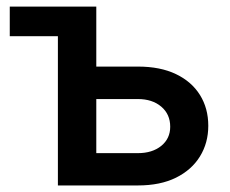

<svg xmlns="http://www.w3.org/2000/svg" viewBox="-20 -566 701 586"><path d="M9.8 -455.6V-545.9H202.1V-455.6ZM241.2 -362.8H400.9Q469.2 -362.8 517.1 -339.8Q564.9 -316.9 590.3 -276.1Q615.7 -235.4 615.7 -182.1Q615.7 -129.9 590.3 -88.6Q564.9 -47.4 517.1 -23.7Q469.2 0 400.9 0H156.7V-545.9H273.9V-98.6H400.9Q444.8 -98.6 472.2 -120.8Q499.5 -143.1 499.5 -179.2Q499.5 -217.3 472.2 -240.5Q444.8 -263.7 400.9 -263.7H241.2Z"/></svg>

Font: Inter Cardless
Style: Medium
Weight: 500
Designer: Rasmus Andersson
Foundry: rsms
Version: Version 4.001;git-9221beed3